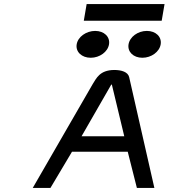

<svg xmlns="http://www.w3.org/2000/svg" viewBox="-20 -924 900 944"><path d="M406 -904 392 -822H775L789 -904ZM680 -640C724 -640 764 -669 770 -706C776 -743 746 -772 702 -772C658 -772 618 -743 612 -706C606 -669 636 -640 680 -640ZM426 -640C470 -640 510 -669 516 -706C522 -743 492 -772 448 -772C404 -772 363 -743 357 -706C351 -669 382 -640 426 -640ZM615 -545C609 -570 578 -580 541 -580C470 -579 454 -539 436 -511L141 0H228L334 -178H608L653 0H739ZM527 -508H530L591 -254H381Z"/></svg>

Font: Charger Monospace
Style: Regular
Weight: 400
Designer: Jasper
Foundry: Cannot Into Space Fonts
Version: Version 0.980